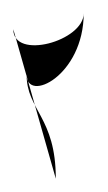

<svg xmlns="http://www.w3.org/2000/svg" viewBox="-20 -44 162 289"><path d="M0 0C0 47 106 18 106 -24C106 70 20 112 20 68C20 122 64 132 64 225Z"/></svg>

Font: MewTooHand
Style: CondIta
Weight: 400
Designer: Mew Too, Robert Jablonski
Version: Version 0.77